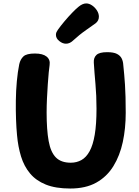

<svg xmlns="http://www.w3.org/2000/svg" viewBox="-20 -1076 801 1104"><path d="M90.8 -707.3Q97.1 -735.2 114.9 -751.8Q132.8 -768.3 180.7 -768.3Q226.3 -768.3 248.2 -750.5Q270 -732.7 265.2 -701.6Q263 -689.3 260.3 -659.9Q257.6 -630.6 254.8 -591.3Q252.1 -552 250.1 -509.8Q248.1 -467.6 248.1 -429.4Q248.1 -329.4 259.7 -265.3Q271.2 -201.2 301.2 -170.8Q331.2 -140.4 386.9 -140.4Q420.9 -140.4 448.4 -155.8Q475.9 -171.2 495.3 -206.6Q514.7 -241.9 524.8 -301.7Q534.9 -361.4 534.9 -451Q534.9 -527 528.9 -592.7Q522.9 -658.4 519.4 -716.1Q517.7 -744.2 534.6 -760.1Q551.4 -776 595.3 -776Q633.4 -776.2 652.8 -765.9Q672.1 -755.7 679.9 -739.4Q687.7 -723.1 688.7 -704.1Q691.7 -675.1 694.2 -647.4Q696.7 -619.7 698.7 -588.4Q700.7 -557.2 701.8 -518.1Q702.9 -479 702.9 -427Q702.9 -338 686.1 -259.5Q669.2 -181 631.9 -120.5Q594.6 -60 533.7 -26Q472.9 8 383.9 8Q299.7 8 243.3 -14.8Q186.9 -37.6 152.6 -78.9Q118.2 -120.3 101 -176.3Q83.8 -232.3 77.9 -299Q74.1 -338 72.2 -389.4Q70.3 -440.9 71.1 -497.6Q71.8 -554.2 76.8 -608.7Q81.8 -663.1 90.8 -707.3ZM359.1 -824.7Q339.7 -824.7 320.6 -840.1Q301.6 -855.6 301.6 -875.8Q301.6 -884.2 304.8 -891.3Q308.1 -898.3 312.8 -904.8Q328.4 -926.9 350.7 -953.4Q373 -980 395.6 -1003.3Q418.1 -1026.6 432.9 -1038.1Q443.4 -1046.7 454.3 -1051.5Q465.1 -1056.3 476 -1056.3Q492.7 -1056.3 509.7 -1044.7Q526.7 -1033 537.6 -1015.6Q548.6 -998.2 548.6 -980Q548.6 -957 529.9 -942.2Q515.1 -931.3 475.7 -903.8Q436.2 -876.3 397.1 -840.3Q379.9 -824.7 359.1 -824.7Z"/></svg>

Font: Playpen Sans Arabic
Style: Regular
Weight: 400
Designer: Azza Alameddine, Laura Meseguer, Veronika Burian, José Scaglione
Foundry: TypeTogether
Version: Version 2.000